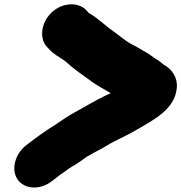

<svg xmlns="http://www.w3.org/2000/svg" viewBox="-20 -735 831 880"><path d="M255 -471 255.8 -470C267.1 -463 278.3 -456.2 289 -446C315.8 -420.5 346.6 -400.5 378.3 -377C408.9 -353.5 436.3 -337 470.5 -318L487.5 -308C479.4 -304 469.4 -299.3 457.7 -294C410.3 -271.1 374.9 -248.6 329.7 -224C297.7 -207.4 268.7 -187.1 240.5 -168C234.3 -163.3 229.3 -160 225.5 -158C186.5 -134.4 149.2 -106.8 112.8 -79L99.8 -69C49.1 -30 29.1 42.3 60.9 88C91.5 131.8 162.4 138 216.8 96C229.5 86.4 242 76.7 254.6 67C262.5 61 268.7 56.7 273.2 54C282.8 47.6 296.9 35.9 308 30C330.5 17.5 355.7 -0.4 378.4 -17C398.2 -29.2 428.9 -44.9 448 -55C470.3 -68.9 495.2 -83.2 522.2 -96C560.7 -114.7 579.1 -124.7 615 -145C684.5 -186.8 781.8 -234.1 790.3 -332C794.8 -382.7 766.1 -418.8 731.4 -438C719.8 -446.9 707.8 -457.7 697.4 -463C696.2 -463.7 695.4 -464.3 694.8 -465H693.8C674.7 -478.6 658.6 -491.1 635.4 -503L610.4 -518C600.1 -523.3 591.4 -528 584.2 -532C554.7 -546.8 528.6 -571.1 501.8 -590C462 -617.1 430.2 -651.4 387.8 -675C387.1 -675 386.5 -675.3 386 -676L379.6 -684C344.5 -726.2 272.1 -725.6 221.8 -682.5C171.3 -639.3 158 -566 191.6 -524L198.2 -517C215.6 -497 230 -485.7 255 -471Z"/></svg>

Font: Smoothie
Style: BlkIt
Weight: 900
Foundry: Cannot Into Space Fonts
Version: Version 0.8